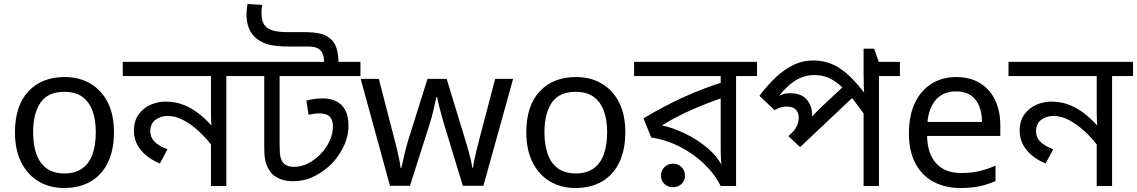

<svg xmlns="http://www.w3.org/2000/svg" viewBox="-20 -932 5697 962"><path d="M551 -269Q551 -180 520.5 -117.5Q490 -55 434 -22.5Q378 10 301 10Q230 10 174.5 -22.5Q119 -55 87 -117.5Q55 -180 55 -269Q55 -402 122 -474Q189 -546 304 -546Q377 -546 432.5 -513.5Q488 -481 519.5 -419.5Q551 -358 551 -269ZM146 -269Q146 -206 162.5 -159.5Q179 -113 214 -88Q249 -63 303 -63Q357 -63 392 -88Q427 -113 443.5 -159.5Q460 -206 460 -269Q460 -333 443 -378Q426 -423 391.5 -447.5Q357 -472 302 -472Q220 -472 183 -418Q146 -364 146 -269Z M1219 -622V-551H1114V0H1037V-243L1053 -187Q1020 -233 981 -270Q942 -307 901 -329Q860 -351 821 -351Q784 -351 758.5 -331.5Q733 -312 733 -274Q733 -244 754 -222.5Q775 -201 819 -184L781 -113Q720 -138 685.5 -180.5Q651 -223 651 -277Q651 -326 674.5 -358.5Q698 -391 734.5 -407Q771 -423 809 -423Q861 -423 904 -405Q947 -387 984.5 -356Q1022 -325 1056 -284L1042 -280Q1039 -303 1038 -325.5Q1037 -348 1037 -371V-551H595V-622Z M1786 -622V-551H1381V-205Q1381 -161 1386 -143Q1391 -125 1398 -117Q1416 -96 1453 -96Q1492 -96 1527 -115Q1562 -134 1588 -162Q1617 -193 1632.5 -228Q1648 -263 1648 -299Q1648 -331 1632 -347.5Q1616 -364 1579 -364Q1567 -364 1553 -362Q1539 -360 1526 -357L1515 -428Q1534 -433 1554.5 -436Q1575 -439 1598 -439Q1635 -439 1664 -425Q1693 -411 1709.5 -381Q1726 -351 1726 -303Q1726 -244 1697 -188.5Q1668 -133 1624 -95Q1587 -63 1543.5 -43.5Q1500 -24 1448 -24Q1411 -24 1384.5 -35Q1358 -46 1341 -63Q1325 -82 1314.5 -109Q1304 -136 1304 -191V-551H1199V-622ZM1604 -622Q1603 -663 1584.5 -681Q1566 -699 1524 -699H1430Q1365 -699 1329.5 -708Q1294 -717 1269 -736Q1242 -756 1228.5 -787.5Q1215 -819 1215 -859Q1215 -872 1216.5 -884.5Q1218 -897 1220 -912L1294 -907Q1292 -896 1291 -887.5Q1290 -879 1290 -869Q1290 -847 1294.5 -830Q1299 -813 1309 -802Q1323 -786 1349.5 -778.5Q1376 -771 1425 -771H1503Q1556 -771 1587 -763Q1618 -755 1640 -734Q1657 -718 1666 -690.5Q1675 -663 1676 -622Z M2207 -303Q2201 -324 2195 -344.5Q2189 -365 2184.5 -383.5Q2180 -402 2176 -418Q2172 -434 2170 -445H2166Q2164 -434 2160.5 -418Q2157 -402 2152.5 -383Q2148 -364 2142.5 -343.5Q2137 -323 2130 -302L2034 -1H1934L1787 -537H1878L1952 -251Q1960 -222 1967 -192.5Q1974 -163 1979.5 -136.5Q1985 -110 1987 -91H1991Q1994 -103 1998 -121Q2002 -139 2006.5 -159Q2011 -179 2016.5 -199Q2022 -219 2027 -235L2122 -537H2218L2310 -235Q2317 -212 2324.5 -186Q2332 -160 2338 -135.5Q2344 -111 2346 -92H2350Q2352 -109 2357.5 -134.5Q2363 -160 2370.5 -190.5Q2378 -221 2386 -251L2461 -537H2551L2402 -1H2299Z M3113 -269Q3113 -180 3082.5 -117.5Q3052 -55 2996 -22.5Q2940 10 2863 10Q2792 10 2736.5 -22.5Q2681 -55 2649 -117.5Q2617 -180 2617 -269Q2617 -402 2684 -474Q2751 -546 2866 -546Q2939 -546 2994.5 -513.5Q3050 -481 3081.5 -419.5Q3113 -358 3113 -269ZM2708 -269Q2708 -206 2724.5 -159.5Q2741 -113 2776 -88Q2811 -63 2865 -63Q2919 -63 2954 -88Q2989 -113 3005.5 -159.5Q3022 -206 3022 -269Q3022 -333 3005 -378Q2988 -423 2953.5 -447.5Q2919 -472 2864 -472Q2782 -472 2745 -418Q2708 -364 2708 -269Z M3773 -622V-551H3668V0H3591Q3561 -60 3508.5 -110.5Q3456 -161 3388 -196Q3320 -231 3243 -243L3204 -339Q3300 -397 3402.5 -444Q3505 -491 3614 -524L3591 -482V-551H3157V-622ZM3591 -474 3612 -446Q3536 -421 3452 -384.5Q3368 -348 3297 -304Q3351 -292 3412 -263Q3473 -234 3525 -190Q3577 -146 3605 -88H3596Q3594 -111 3592.5 -134Q3591 -157 3591 -189ZM3352 6Q3327 6 3309.5 -10Q3292 -26 3292 -52Q3292 -78 3309.5 -95Q3327 -112 3352 -112Q3377 -112 3394.5 -95Q3412 -78 3412 -52Q3412 -26 3394.5 -10Q3377 6 3352 6Z M4489 -622V-551H4384V0H4307V-396L4329 -332Q4288 -392 4254 -434.5Q4220 -477 4189.5 -504Q4159 -531 4128 -543.5Q4097 -556 4061 -556Q4021 -556 3988.5 -541Q3956 -526 3929 -501Q3902 -476 3879 -447L3871 -445Q3887 -455 3902.5 -460Q3918 -465 3937 -465Q3995 -465 4022 -433.5Q4049 -402 4049 -356Q4049 -345 4048 -335Q4047 -325 4045 -320L4028 -326Q4040 -339 4051 -351Q4062 -363 4074.5 -375Q4087 -387 4100 -400L4224 -516L4273 -463L3989 -195L3930 -250L4012 -328L3976 -285L3946 -262Q3961 -279 3971.5 -298.5Q3982 -318 3982 -343Q3982 -368 3967 -383Q3952 -398 3923 -398Q3907 -398 3892 -394Q3877 -390 3861 -380L3785 -452Q3825 -505 3867 -544.5Q3909 -584 3955 -606.5Q4001 -629 4054 -629Q4110 -629 4155 -608Q4200 -587 4242 -545.5Q4284 -504 4330 -441L4312 -446Q4309 -470 4308 -498Q4307 -526 4307 -558V-688H4360L4383 -622Z M4771 -546Q4840 -546 4889.5 -516Q4939 -486 4965.5 -431.5Q4992 -377 4992 -304V-251H4625Q4627 -160 4671.5 -112.5Q4716 -65 4796 -65Q4847 -65 4886.5 -74.5Q4926 -84 4968 -102V-25Q4927 -7 4887 1.5Q4847 10 4792 10Q4716 10 4657.5 -21Q4599 -52 4566.5 -113.5Q4534 -175 4534 -264Q4534 -352 4563.5 -415Q4593 -478 4646.5 -512Q4700 -546 4771 -546ZM4770 -474Q4707 -474 4670.5 -433.5Q4634 -393 4627 -321H4900Q4900 -367 4886 -401Q4872 -435 4843.5 -454.5Q4815 -474 4770 -474Z M5657 -622V-551H5552V0H5475V-243L5491 -187Q5458 -233 5419 -270Q5380 -307 5339 -329Q5298 -351 5259 -351Q5222 -351 5196.5 -331.5Q5171 -312 5171 -274Q5171 -244 5192 -222.5Q5213 -201 5257 -184L5219 -113Q5158 -138 5123.5 -180.5Q5089 -223 5089 -277Q5089 -326 5112.5 -358.5Q5136 -391 5172.5 -407Q5209 -423 5247 -423Q5299 -423 5342 -405Q5385 -387 5422.5 -356Q5460 -325 5494 -284L5480 -280Q5477 -303 5476 -325.5Q5475 -348 5475 -371V-551H5033V-622Z"/></svg>

Font: bangla15
Style: Regular
Weight: 400
Designer: Jelle Bosma - Monotype Design Team
Foundry: Monotype Imaging Inc.
Version: Version 2.006